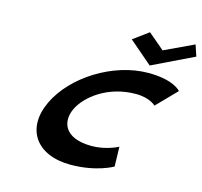

<svg xmlns="http://www.w3.org/2000/svg" viewBox="-154 -1323 1589 1508"><g transform="rotate(15 641.0 -568.5)"><path d="M881.6 -1152 757.6 -1061 946.5 -899 1282.3 -1061 1251.9 -1152 1013.5 -1040ZM670.1 -170C786.2 -170 881.9 -221 881.9 -221L885.9 -61C885.9 -61 757.7 15 547 15C265.1 15 139.3 -175 251.5 -411C364.2 -648 670.4 -840 953.5 -840C1164.2 -840 1220.1 -764 1220.1 -764L1064 -604C1064 -604 1016.8 -655 900.7 -655C672 -655 508.8 -523 456.5 -413C403.7 -302 441.4 -170 670.1 -170Z"/></g></svg>

Font: Hussar
Style: BdSuprExtOblFive
Weight: 700
Foundry: Cannot Into Space Fonts
Version: Version 2.00